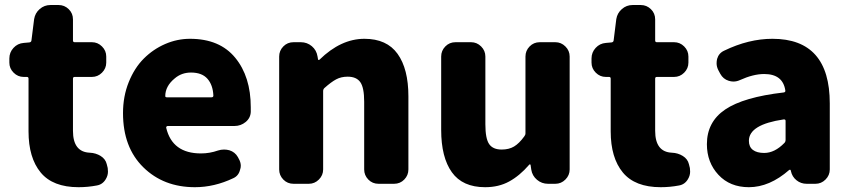

<svg xmlns="http://www.w3.org/2000/svg" viewBox="-20 -739 3421 772"><path d="M295.9 13.7Q192.4 13.7 143.6 -45.4Q94.7 -104.5 94.7 -210.9V-422.9Q94.7 -429.7 87.9 -429.7H75.2Q51.8 -429.7 34.7 -446.8Q17.6 -463.9 17.6 -487.3V-503.9Q17.6 -528.3 34.2 -546.4Q50.8 -564.5 75.2 -566.4L97.7 -568.4Q105.5 -569.3 106.4 -576.2L117.2 -662.1Q121.1 -686.5 139.6 -702.6Q158.2 -718.8 182.6 -718.8H215.8Q239.3 -718.8 256.3 -702.1Q273.4 -685.5 273.4 -661.1V-576.2Q273.4 -569.3 280.3 -569.3H349.6Q373 -569.3 390.1 -552.2Q407.2 -535.2 407.2 -511.7V-487.3Q407.2 -463.9 390.1 -446.8Q373 -429.7 349.6 -429.7H280.3Q273.4 -429.7 273.4 -422.9V-212.9Q273.4 -127.9 340.8 -125Q365.2 -124 384.8 -111.8Q404.3 -99.6 409.2 -79.1L413.1 -63.5Q414.1 -55.7 414.1 -48.8Q414.1 -33.2 405.3 -18.6Q392.6 2.9 369.1 6.8Q333 13.7 295.9 13.7Z M763.7 13.7Q637.7 13.7 556.2 -66.4Q474.6 -146.5 474.6 -284.2Q474.6 -351.6 497.6 -408.7Q520.5 -465.8 558.1 -503.4Q595.7 -541 644 -562Q692.4 -583 744.1 -583Q863.3 -583 925.8 -506.8Q988.3 -430.7 988.3 -307.6Q988.3 -298.8 988.3 -289.1Q987.3 -264.6 967.8 -248.5Q948.2 -232.4 922.9 -232.4H654.3Q651.4 -232.4 649.4 -230Q647.5 -227.5 648.4 -224.6Q672.9 -122.1 788.1 -122.1Q823.2 -122.1 856.4 -133.8Q868.2 -137.7 880.9 -137.7Q891.6 -137.7 902.3 -134.8Q924.8 -127.9 936.5 -107.4L939.5 -101.6Q948.2 -86.9 948.2 -72.3Q948.2 -64.5 945.3 -56.6Q939.5 -32.2 918 -22.5Q841.8 13.7 763.7 13.7ZM644.5 -352.5Q644.5 -347.7 651.4 -347.7H830.1Q837.9 -347.7 837.9 -354.5Q837.9 -355.5 837.9 -355.5Q835.9 -397.5 814 -422.4Q792 -447.3 748 -447.3Q710 -447.3 682.6 -423.8Q644.5 -392.6 644.5 -352.5Z M1160.2 0Q1135.7 0 1119.1 -17.1Q1102.5 -34.2 1102.5 -57.6V-511.7Q1102.5 -535.2 1119.1 -552.2Q1135.7 -569.3 1160.2 -569.3H1189.5Q1214.8 -569.3 1233.9 -553.2Q1252.9 -537.1 1256.8 -511.7L1258.8 -500Q1258.8 -498 1261.2 -498Q1263.7 -498 1264.6 -499Q1350.6 -583 1445.3 -583Q1535.2 -583 1578.6 -522.5Q1622.1 -461.9 1622.1 -351.6V-57.6Q1622.1 -34.2 1605.5 -17.1Q1588.9 0 1564.5 0H1502Q1477.5 0 1460.9 -17.1Q1444.3 -34.2 1444.3 -57.6V-330.1Q1444.3 -386.7 1428.7 -408.7Q1413.1 -430.7 1377.9 -430.7Q1351.6 -430.7 1331.5 -419.9Q1311.5 -409.2 1284.2 -384.8Q1279.3 -379.9 1279.3 -373V-57.6Q1279.3 -34.2 1262.2 -17.1Q1245.1 0 1221.7 0Z M1930.7 13.7Q1839.8 13.7 1796.9 -46.4Q1753.9 -106.4 1753.9 -216.8V-511.7Q1753.9 -535.2 1770.5 -552.2Q1787.1 -569.3 1811.5 -569.3H1874Q1897.5 -569.3 1914.6 -552.2Q1931.6 -535.2 1931.6 -511.7V-239.3Q1931.6 -181.6 1946.8 -159.7Q1961.9 -137.7 1997.1 -137.7Q2026.4 -137.7 2046.9 -149.9Q2067.4 -162.1 2087.9 -190.4Q2092.8 -196.3 2092.8 -203.1V-511.7Q2092.8 -535.2 2109.4 -552.2Q2126 -569.3 2150.4 -569.3H2212.9Q2236.3 -569.3 2253.4 -552.2Q2270.5 -535.2 2270.5 -511.7V-57.6Q2270.5 -34.2 2253.4 -17.1Q2236.3 0 2212.9 0H2183.6Q2158.2 0 2139.2 -16.1Q2120.1 -32.2 2116.2 -56.6L2113.3 -76.2Q2112.3 -78.1 2110.4 -78.1Q2108.4 -78.1 2107.4 -76.2Q2069.3 -32.2 2027.3 -9.3Q1985.4 13.7 1930.7 13.7Z M2636.7 13.7Q2533.2 13.7 2484.4 -45.4Q2435.5 -104.5 2435.5 -210.9V-422.9Q2435.5 -429.7 2428.7 -429.7H2416Q2392.6 -429.7 2375.5 -446.8Q2358.4 -463.9 2358.4 -487.3V-503.9Q2358.4 -528.3 2375 -546.4Q2391.6 -564.5 2416 -566.4L2438.5 -568.4Q2446.3 -569.3 2447.3 -576.2L2458 -662.1Q2461.9 -686.5 2480.5 -702.6Q2499 -718.8 2523.4 -718.8H2556.6Q2580.1 -718.8 2597.2 -702.1Q2614.3 -685.5 2614.3 -661.1V-576.2Q2614.3 -569.3 2621.1 -569.3H2690.4Q2713.9 -569.3 2731 -552.2Q2748 -535.2 2748 -511.7V-487.3Q2748 -463.9 2731 -446.8Q2713.9 -429.7 2690.4 -429.7H2621.1Q2614.3 -429.7 2614.3 -422.9V-212.9Q2614.3 -127.9 2681.6 -125Q2706.1 -124 2725.6 -111.8Q2745.1 -99.6 2750 -79.1L2753.9 -63.5Q2754.9 -55.7 2754.9 -48.8Q2754.9 -33.2 2746.1 -18.6Q2733.4 2.9 2710 6.8Q2673.8 13.7 2636.7 13.7Z M2991.2 13.7Q2915 13.7 2868.7 -36.1Q2822.3 -85.9 2822.3 -159.2Q2822.3 -249 2896 -298.8Q2969.7 -348.6 3130.9 -367.2Q3138.7 -368.2 3137.7 -375Q3127.9 -441.4 3052.7 -441.4Q3008.8 -441.4 2955.1 -417Q2942.4 -411.1 2928.7 -411.1Q2919.9 -411.1 2910.2 -414.1Q2887.7 -420.9 2876 -442.4L2868.2 -457Q2861.3 -470.7 2861.3 -484.4Q2861.3 -493.2 2863.3 -502Q2870.1 -525.4 2891.6 -535.2Q2990.2 -583 3085.9 -583Q3316.4 -583 3316.4 -323.2V-57.6Q3316.4 -34.2 3299.3 -17.1Q3282.2 0 3258.8 0H3223.6Q3200.2 0 3182.6 -14.2Q3165 -28.3 3160.2 -50.8L3159.2 -54.7Q3158.2 -56.6 3156.2 -56.6Q3154.3 -56.6 3153.3 -55.7Q3074.2 13.7 2991.2 13.7ZM3052.7 -124Q3094.7 -124 3133.8 -164.1Q3138.7 -168.9 3138.7 -176.8V-252.9Q3138.7 -258.8 3132.8 -258.8Q3131.8 -258.8 3130.9 -258.8Q2991.2 -238.3 2991.2 -172.9Q2991.2 -148.4 3007.3 -136.2Q3023.4 -124 3052.7 -124Z"/></svg>

Font: Gen Jyuu Gothic Heavy
Style: Bold
Weight: 900
Designer: [Source Han Sans]
Ryoko NISHIZUKA  (kana & ideographs); Paul D. Hunt (Latin, Greek & Cyrillic); Wenlong ZHANG  (bopomofo
Version: Version 1.002.20150607